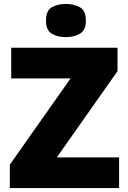

<svg xmlns="http://www.w3.org/2000/svg" viewBox="-20 -957 651 977"><path d="M586 0H30V-119L339 -558H37V-714H578V-595L269 -156H586ZM315 -937Q356 -937 386.5 -920Q417 -903 417 -852Q417 -803 386.5 -785.5Q356 -768 315 -768Q273 -768 243.5 -785.5Q214 -803 214 -852Q214 -903 243.5 -920Q273 -937 315 -937Z"/></svg>

Font: Noto Sans Black
Style: Regular
Weight: 900
Designer: Monotype Design Team
Foundry: Monotype Imaging Inc.
Version: Version 2.007